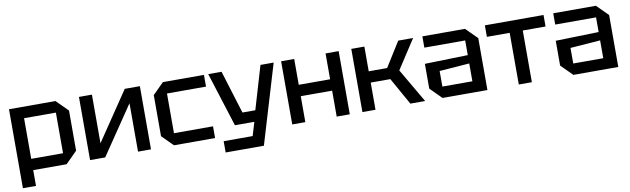

<svg xmlns="http://www.w3.org/2000/svg" viewBox="-43 -1048 5500 1676"><g transform="rotate(-10 2707.0 -210.0)"><path d="M56 140V-560H468L570 -458V-102L468 0H172V140ZM454 -460H172V-100H454Z M1216 0H1101V-429L810 0H676V-560H791V-129L1082 -560H1216Z M1322 -98V-462L1420 -560H1784V-456H1438V-104H1784V0H1420Z M1853 140V40H2110L2146 -80H1974L1822 -560H1940L2058 -178H2172L2285 -560H2402L2192 140Z M2468 0V-560H2584V-331H2862V-560H2978V0H2862V-230H2584V0Z M3090 0V-560H3206V-341H3369L3506 -560H3638L3470 -302L3646 0H3515L3380 -241H3206V0Z M3700 -100V-320L4082 -330V-460H3720V-560H4098L4198 -460V0H3800ZM3816 -236V-98H4082V-256Z M4592 0V-458H4794V-560H4274V-458H4476V0Z M4860 -100V-320L5242 -330V-460H4880V-560H5258L5358 -460V0H4960ZM4976 -236V-98H5242V-256Z"/></g></svg>

Font: Tektur Medium
Style: Regular
Weight: 500
Designer: Adam Jagosz
Foundry: Adam Jagosz
Version: Version 1.005;gftools[0.9.30]